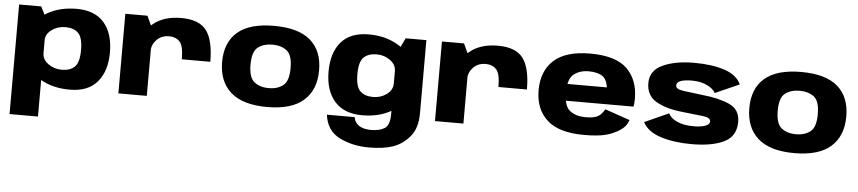

<svg xmlns="http://www.w3.org/2000/svg" viewBox="-46 -891 6347 1420"><g transform="rotate(5 3127.5 -180.5)"><path d="M48 222.5H259V-498L212 -591H48ZM475 4Q610.5 4 679.2 -76.5Q748 -157 748 -297Q748 -437 679.2 -516.5Q610.5 -596 475 -596Q350.5 -596 258.8 -543Q167 -490 167 -434L259 -345Q259 -390 303 -422Q347 -454 403.5 -454Q466 -454 499.8 -420.8Q533.5 -387.5 533.5 -296Q533.5 -203.5 499.8 -170.5Q466 -137.5 403.5 -137.5Q347 -137.5 303 -169.5Q259 -201.5 259 -248L167 -157.5Q167 -101.5 258.8 -48.8Q350.5 4 475 4Z M1282 -292H1493.5Q1493.5 -450 1439.8 -523Q1386 -596 1251.5 -596Q1123 -596 1044.5 -531.5Q966 -467 966 -383.5L1046.5 -331.5Q1046.5 -380.5 1082 -417Q1117.5 -453.5 1174.5 -453.5Q1223.5 -453.5 1252.8 -422.5Q1282 -391.5 1282 -292ZM836.5 0H1047.5V-489.5L1000.5 -591H836.5Z M1940.5 4.5Q2122 4.5 2211.2 -74.8Q2300.5 -154 2300.5 -299Q2300.5 -444 2211.2 -521Q2122 -598 1940.5 -598Q1759.5 -598 1670 -521Q1580.5 -444 1580.5 -299Q1580.5 -154 1670 -74.8Q1759.5 4.5 1940.5 4.5ZM1940.5 -135.5Q1876.5 -135.5 1834 -168Q1791.5 -200.5 1791.5 -297.5Q1791.5 -395 1834 -426.8Q1876.5 -458.5 1940.5 -458.5Q2005 -458.5 2047 -426.8Q2089 -395 2089 -297.5Q2089 -200.5 2047 -168Q2005 -135.5 1940.5 -135.5Z M2716 237Q2826 237 2897 211.8Q2968 186.5 3019.8 124.2Q3071.5 62 3071.5 -48V-591H2917.5L2859.5 -469V-22Q2859.5 60 2821.5 83.2Q2783.5 106.5 2724 106.5Q2688.5 106.5 2660 97.8Q2631.5 89 2614.2 69.8Q2597 50.5 2593 22.5H2386.5Q2401.5 140 2497.5 188.5Q2593.5 237 2716 237ZM2646.5 4Q2771.5 4 2861.5 -48.5Q2951.5 -101 2951.5 -157.5L2859 -248Q2859 -202 2815.5 -169.8Q2772 -137.5 2715.5 -137.5Q2653 -137.5 2619 -170.5Q2585 -203.5 2585 -296Q2585 -388 2619 -421Q2653 -454 2715.5 -454Q2772 -454 2815.5 -422Q2859 -390 2859 -345L2951 -430.5Q2951 -487 2859.8 -541.5Q2768.5 -596 2644 -596Q2508.5 -596 2439.8 -516.8Q2371 -437.5 2371 -297Q2371 -156.5 2441 -76.2Q2511 4 2646.5 4Z M3632.5 -292H3844Q3844 -450 3790.2 -523Q3736.5 -596 3602 -596Q3473.5 -596 3395 -531.5Q3316.5 -467 3316.5 -383.5L3397 -331.5Q3397 -380.5 3432.5 -417Q3468 -453.5 3525 -453.5Q3574 -453.5 3603.2 -422.5Q3632.5 -391.5 3632.5 -292ZM3187 0H3398V-489.5L3351 -591H3187Z M4293.5 6V-125.5Q4222.5 -125.5 4178 -159.5Q4133.5 -192.5 4133.5 -294Q4133.5 -396.5 4177.5 -431Q4221.5 -466 4289 -466Q4358 -466 4397.5 -436Q4423.5 -413 4432 -359H4115V-234.5H4640.5Q4645.5 -261 4645.5 -294.5Q4645.5 -432.5 4562 -515.5Q4477 -597.5 4288.5 -597.5Q4107 -597.5 4019 -517.5Q3930.5 -437.5 3930.5 -295Q3930.5 -153.5 4019.5 -73.5Q4106.5 6 4293.5 6ZM4293.5 -125.5V6Q4394.5 6 4453 -9Q4510.5 -23.5 4557.5 -54.5Q4604 -84 4619.5 -133L4435 -196.5Q4420.5 -173 4404.5 -156.5Q4388 -140.5 4362 -133Q4336 -125.5 4293.5 -125.5Z M5090.5 4.5Q5244.5 4.5 5333 -39Q5421.5 -82.5 5421.5 -189.5Q5421.5 -282 5341 -317.5Q5260.5 -353 5142.5 -364.5Q5057 -375 4999 -382.5Q4941 -390 4941 -418.5Q4941 -440.5 4969.2 -452.2Q4997.5 -464 5055.5 -464Q5119 -464 5166.5 -441.2Q5214 -418.5 5230 -387L5409 -466.5Q5378 -535 5285 -565.8Q5192 -596.5 5059 -596.5Q4920 -596.5 4827.2 -554Q4734.5 -511.5 4734.5 -418.5Q4734.5 -325 4809.2 -282Q4884 -239 5002.5 -227Q5092 -216.5 5153.2 -210.2Q5214.5 -204 5214.5 -175Q5214.5 -152 5181.5 -140.2Q5148.5 -128.5 5094.5 -128.5Q5022 -128.5 4972.8 -150.8Q4923.5 -173 4907.5 -208L4728.5 -127.5Q4763 -59 4861.5 -27.2Q4960 4.5 5090.5 4.5Z M5854.5 4.5Q6036 4.5 6125.2 -74.8Q6214.5 -154 6214.5 -299Q6214.5 -444 6125.2 -521Q6036 -598 5854.5 -598Q5673.5 -598 5584 -521Q5494.5 -444 5494.5 -299Q5494.5 -154 5584 -74.8Q5673.5 4.5 5854.5 4.5ZM5854.5 -135.5Q5790.5 -135.5 5748 -168Q5705.5 -200.5 5705.5 -297.5Q5705.5 -395 5748 -426.8Q5790.5 -458.5 5854.5 -458.5Q5919 -458.5 5961 -426.8Q6003 -395 6003 -297.5Q6003 -200.5 5961 -168Q5919 -135.5 5854.5 -135.5Z"/></g></svg>

Font: Anybody SemiExpanded ExtraBold
Style: Regular
Weight: 800
Width: 6
Version: Version 1.113;gftools[0.9.25]